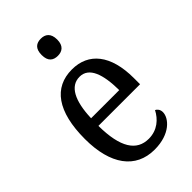

<svg xmlns="http://www.w3.org/2000/svg" viewBox="-232 -836 926 926"><g transform="rotate(-45 231.0 -373.5)"><path d="M238 -640C267 -640 291 -655 291 -698C291 -742 267 -757 238 -757C207 -757 185 -742 185 -698C185 -655 207 -640 238 -640ZM248 10C355 10 404 -50 404 -90C404 -108 394 -119 384 -124C363 -83 324 -47 265 -47C183 -47 138 -114 137 -263H421V-305C421 -463 352 -546 239 -546C116 -546 46 -452 46 -264C46 -90 119 10 248 10ZM330 -314H138C142 -430 176 -495 240 -495C305 -495 329 -422 330 -314Z"/></g></svg>

Font: Noto Serif Sinhala Condensed
Style: Regular
Weight: 400
Width: 3
Designer: Jelle Bosma - Monotype Design Team
Foundry: Monotype Imaging Inc.
Version: Version 2.007